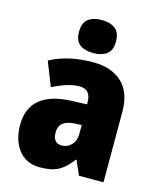

<svg xmlns="http://www.w3.org/2000/svg" viewBox="-117 -861 794 954"><g transform="rotate(15 280.0 -383.5)"><path d="M193 -691Q193 -645 219 -626Q245 -607 288 -607Q330 -607 356.5 -626Q383 -645 383 -691Q383 -738 357 -757.5Q331 -777 288 -777Q244 -777 218.5 -757.5Q193 -738 193 -691ZM326 -201Q326 -166 305.5 -144.5Q285 -123 256 -123Q210 -123 210 -179Q210 -241 289 -245L326 -247ZM80 -513 129 -389Q211 -430 266 -430Q325 -430 325 -363V-353L243 -350Q30 -340 30 -169Q30 -90 69 -40Q108 10 180 10Q240 10 275.5 -10Q311 -30 342 -73H346L378 0H504V-363Q504 -462 450 -512.5Q396 -563 302 -563Q172 -563 80 -513Z"/></g></svg>

Font: Noto Sans UI SemiCondensed Black
Style: Regular
Weight: 900
Width: 4
Designer: Monotype Design Team
Foundry: Monotype Imaging Inc.
Version: 1.001